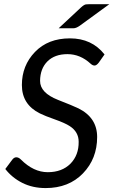

<svg xmlns="http://www.w3.org/2000/svg" viewBox="-20 -911 554 938"><path d="M441.9 -590.8Q432.6 -590.8 422.9 -599.6Q372.1 -646.5 309.6 -646.5Q247.1 -646.5 211.4 -610.8Q176.3 -575.2 175.8 -516.1Q175.3 -457.5 263.7 -422.9Q335.4 -395 363.8 -381.3Q454.6 -335.9 454.6 -241.7Q454.6 -135.7 385.3 -64Q315.9 7.8 203.1 7.8Q139.2 7.8 88.9 -17.6Q38.6 -43 5.9 -85.4L39.1 -129.9Q48.3 -142.6 59.6 -142.6Q71.3 -142.6 82.5 -131.3Q144 -69.8 213.4 -69.8Q282.7 -69.8 324.2 -111.3Q365.2 -153.3 364.3 -218.3Q364.3 -266.6 320.8 -294.9Q297.4 -310.1 248 -327.6Q199.2 -344.7 174.8 -356.9Q86.9 -400.4 86.9 -495.6Q86.9 -590.8 150.9 -657.2Q214.8 -723.6 321.8 -723.6Q428.7 -723.6 490.7 -645L462.9 -605.5Q451.7 -590.8 441.9 -590.8ZM338.9 -772.9H266.6L375.5 -874.5Q391.1 -888.7 399.9 -889.6Q408.7 -890.6 417 -890.6H514.2L370.1 -785.6Q352.1 -772.9 338.9 -772.9Z"/></svg>

Font: Lato-Italic
Style: Italic
Weight: 400
Italic angle: -7°
Designer: Lukasz Dziedzic
Foundry: tyPoland Lukasz Dziedzic
Version: Version 1.104; Western+Polish opensource